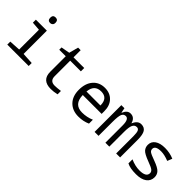

<svg xmlns="http://www.w3.org/2000/svg" viewBox="140 -1734 2720 2720"><g transform="rotate(45 1500.0 -373.5)"><path d="M309.1 -756.8Q360.8 -756.8 360.8 -701.2Q360.8 -672.9 345.5 -658.9Q330.1 -645 309.1 -645Q256.8 -645 256.8 -701.2Q256.8 -756.8 309.1 -756.8ZM264.2 -465.8 132.8 -476.1V-536.1H353V-69.8L524.9 -60.1V0H96.2V-60.1L264.2 -69.8Z M1098.1 -73.2V-5.9Q1034.7 9.8 975.1 9.8Q798.3 9.8 798.3 -158.2V-469.2H668V-515.1L798.3 -539.1L835.9 -679.2H887.2V-536.1H1101.1V-469.2H887.2V-158.2Q887.2 -63 981 -63Q1026.4 -63 1098.1 -73.2Z M1735.4 -251H1357.4Q1361.3 -67.9 1525.4 -67.9Q1620.6 -67.9 1706.1 -105V-26.9Q1625 9.8 1528.3 9.8Q1408.7 9.8 1336.9 -63.2Q1265.1 -136.2 1265.1 -264.2Q1265.1 -394 1331.3 -470Q1397.5 -545.9 1508.3 -545.9Q1611.8 -545.9 1673.6 -480.5Q1735.4 -415 1735.4 -306.2ZM1359.4 -323.2H1639.2Q1639.2 -472.2 1506.3 -472.2Q1372.1 -472.2 1359.4 -323.2Z M2277.3 0V-345.2Q2277.3 -416.5 2264.4 -444.3Q2251.5 -472.2 2221.2 -472.2Q2178.7 -472.2 2159.4 -431.6Q2140.1 -391.1 2140.1 -295.9V0H2061.5V-345.2Q2061.5 -472.2 2000.5 -472.2Q1959.5 -472.2 1941.9 -433.3Q1924.3 -394.5 1924.3 -277.8V0H1845.2V-536.1H1907.2L1920.4 -463.9H1925.3Q1958 -545.9 2023.4 -545.9Q2103 -545.9 2127.4 -457H2130.4Q2167.5 -545.9 2237.3 -545.9Q2299.8 -545.9 2328.1 -500.7Q2356.4 -455.6 2356.4 -350.1V0Z M2499.5 -23.9V-105Q2593.8 -63 2680.2 -63Q2814.5 -63 2814.5 -142.1Q2814.5 -169.9 2790.5 -190.4Q2766.6 -210.9 2680.2 -242.2Q2566.4 -284.7 2536.9 -320.1Q2507.3 -355.5 2507.3 -403.8Q2507.3 -470.2 2561.8 -508.1Q2616.2 -545.9 2712.4 -545.9Q2809.1 -545.9 2892.6 -509.8L2863.3 -437Q2774.4 -472.2 2707.5 -472.2Q2592.3 -472.2 2592.3 -407.2Q2592.3 -377.4 2616.9 -359.6Q2641.6 -341.8 2730.5 -310.1Q2833.5 -272.5 2867.4 -236.1Q2901.4 -199.7 2901.4 -147Q2901.4 -73.7 2844.2 -32Q2787.1 9.8 2682.6 9.8Q2561.5 9.8 2499.5 -23.9Z"/></g></svg>

Font: TypoPRO Noto Mono
Style: Regular
Weight: 400
Designer: Monotype Design Team
Foundry: Monotype Imaging Inc.
Version: Version 1.00